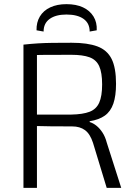

<svg xmlns="http://www.w3.org/2000/svg" viewBox="-20 -905 654 925"><path d="M325 -699Q402 -699 449 -681.5Q496 -664 517.5 -621.5Q539 -579 539 -501Q539 -443 526 -405.5Q513 -368 485 -348Q457 -328 412 -321V-317Q429 -312 445 -299Q461 -286 474 -266Q487 -246 494 -219L564 0H494L428 -217Q414 -260 389.5 -278Q365 -296 328 -296Q269 -296 223.5 -296.5Q178 -297 148 -298Q118 -299 103 -300L106 -353H323Q379 -354 411.5 -366.5Q444 -379 458 -410.5Q472 -442 472 -498Q472 -555 458 -586Q444 -617 411.5 -629Q379 -641 323 -641Q243 -641 185 -640.5Q127 -640 107 -639L93 -690Q130 -694 162 -696Q194 -698 232.5 -698.5Q271 -699 325 -699ZM158 -690V0H93V-690ZM190 -753 156 -759Q155 -797 172 -825.5Q189 -854 222 -869.5Q255 -885 300 -885Q347 -885 380 -869.5Q413 -854 430.5 -825.5Q448 -797 446 -759L412 -753Q412 -793 382.5 -814Q353 -835 300 -835Q249 -835 219.5 -814Q190 -793 190 -753Z"/></svg>

Font: Exo 2 Light
Style: Regular
Weight: 300
Designer: Natanael Gama
Foundry: Natanael Gama
Version: Version 2.010